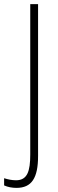

<svg xmlns="http://www.w3.org/2000/svg" viewBox="-66 -734 280 933"><path d="M14 179C88 179 119 131 119 24V-714H81V17C81 98 67 142 12 142C-8 142 -27 138 -46 132V167C-28 175 -8 179 14 179Z"/></svg>

Font: Noto Sans Devanagari UI ExtraCondensed ExtraLight
Style: Regular
Weight: 200
Width: 2
Designer: Jelle Bosma - Monotype Design Team
Foundry: Monotype Imaging Inc.
Version: Version 2.004